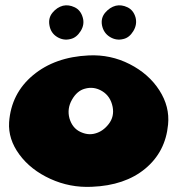

<svg xmlns="http://www.w3.org/2000/svg" viewBox="-20 -740 677 738"><path d="M170 -643Q165 -671 182 -691.5Q199 -712 222 -718Q244 -723 267 -712Q290 -701 298 -673Q306 -646 290 -620.5Q274 -595 251 -590Q224 -583 199.5 -598Q175 -613 170 -643ZM372 -643Q367 -671 384.5 -691.5Q402 -712 425 -718Q447 -723 470 -712Q493 -701 501 -673Q508 -646 492.5 -620.5Q477 -595 454 -590Q427 -583 402.5 -598Q378 -613 372 -643ZM321 -527Q405 -531 478.5 -493.5Q552 -456 592.5 -393Q633 -330 626 -261Q616 -156 538 -91.5Q460 -27 333 -22Q249 -18 173.5 -52.5Q98 -87 54.5 -146Q11 -205 15 -270Q23 -381 107 -451Q191 -521 321 -527ZM346 -227Q376 -235 398 -263.5Q420 -292 413 -329Q405 -370 373 -389.5Q341 -409 306 -399Q276 -391 256.5 -356.5Q237 -322 247 -285Q258 -248 288 -233.5Q318 -219 346 -227Z"/></svg>

Font: LONDON PRESLEY
Style: Regular
Weight: 400
Version: Version 001.000